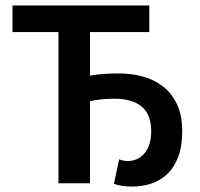

<svg xmlns="http://www.w3.org/2000/svg" viewBox="-20 -674 734 706"><path d="M465 12Q427 12 399 2L418 -88Q433 -82 451 -82Q465 -82 480 -87.5Q495 -93 507.5 -106Q520 -119 528 -140Q536 -161 536 -191Q536 -253 501 -282Q466 -311 401 -311Q373 -311 351.5 -308.5Q330 -306 311 -302V0H195V-556H26V-654H529V-556H311V-396Q335 -400 359 -402Q383 -404 417 -404Q465 -404 507.5 -392Q550 -380 581.5 -354.5Q613 -329 631.5 -289Q650 -249 650 -192Q650 -136 635.5 -97.5Q621 -59 595.5 -34.5Q570 -10 536.5 1Q503 12 465 12Z"/></svg>

Font: Giro Semibold
Style: Regular
Weight: 600
Designer: Paul D. Hunt
Foundry: Adobe Systems Incorporated
Version: Version 1.000;PS 1.0;hotconv 1.0.88;makeotf.lib2.5.647800